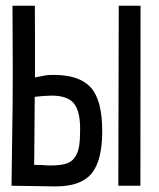

<svg xmlns="http://www.w3.org/2000/svg" viewBox="-20 -653 558 675"><path d="M396 0 397.5 -632.8H474.1L473.6 0ZM161.1 -316.9Q149.4 -316.9 134.5 -315.7Q119.6 -314.5 110.8 -313.5L102.1 -312.5Q101.6 -267.1 101.3 -210.9Q101.1 -154.8 100.6 -122.1Q100.1 -89.4 100.1 -73.2Q128.4 -73.2 135.5 -72.3Q142.6 -71.3 158.7 -71.3Q191.9 -71.3 211.9 -77.4Q231.9 -83.5 243.2 -99.9Q254.4 -116.2 258.1 -138.7Q261.7 -161.1 261.7 -199.7Q261.7 -263.2 239.3 -290Q216.8 -316.9 161.1 -316.9ZM23.9 -632.8H44.4H102.5Q103 -593.8 103 -516.1V-380.9Q113.3 -382.8 124.5 -385Q135.7 -387.2 139.6 -387.9Q143.6 -388.7 150.9 -389.2Q158.2 -389.6 169.4 -389.6Q260.3 -389.6 299.8 -344.7Q339.4 -299.8 339.4 -191.9Q339.4 -88.4 302 -43Q264.6 2.4 174.8 2.4Q152.8 2.4 101.6 1.2Q50.3 0 20.5 0Q20.5 -33.7 22.7 -159.4Q24.9 -285.2 24.9 -400.4Q24.9 -428.2 24.4 -519.8Q23.9 -611.3 23.9 -632.8Z"/></svg>

Font: Fantasque Sans Mono
Style: Regular
Weight: 400
Monospace: yes
Designer: Jany Belluz
Version: Version 1.8.0 ; ttfautohint (v1.8.2)